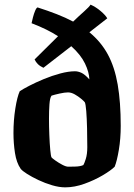

<svg xmlns="http://www.w3.org/2000/svg" viewBox="-20 -807 578 827"><path d="M261 0Q235 0 204.5 -9Q174 -18 145.5 -31.5Q117 -45 96.5 -58Q76 -71 69 -80Q51 -106 44.5 -148Q38 -190 38 -234Q38 -289 46 -339.5Q54 -390 65 -414Q78 -423 106 -437.5Q134 -452 169 -466.5Q204 -481 239.5 -490.5Q275 -500 303 -500Q316 -500 330.5 -493.5Q345 -487 365 -465Q364 -496 346 -533.5Q328 -571 287 -608L167 -515Q152 -522 143 -531Q134 -540 129 -551L230 -651Q207 -666 178.5 -680Q150 -694 116 -707Q118 -717 122 -732.5Q126 -748 131.5 -761Q137 -774 142 -775Q186 -761 224.5 -746Q263 -731 295 -714Q321 -739 343 -758.5Q365 -778 370 -787Q393 -777 414 -759Q435 -741 442 -728L365 -668Q415 -627 444.5 -572.5Q474 -518 487 -442.5Q500 -367 500 -265Q500 -210 492 -162Q484 -114 474 -89Q458 -73 422.5 -52Q387 -31 344 -15.5Q301 0 261 0ZM274 -89Q281 -89 303.5 -89.5Q326 -90 339 -96Q343 -102 349.5 -122.5Q356 -143 356 -173Q356 -212 355 -254.5Q354 -297 351.5 -328.5Q349 -360 345 -367Q341 -372 329 -382Q317 -392 302 -400.5Q287 -409 273 -409Q259 -409 236.5 -404Q214 -399 202 -395Q195 -386 193 -358Q191 -330 191 -296Q191 -262 192.5 -225Q194 -188 196.5 -161Q199 -134 202 -129Q204 -126 218 -116Q232 -106 248 -97.5Q264 -89 274 -89Z"/></svg>

Font: Texturina ExtraBold
Style: Regular
Weight: 800
Designer: Guillermo Torres Carreño
Foundry: Omnibus-Type
Version: Version 1.002; ttfautohint (v1.8.3)